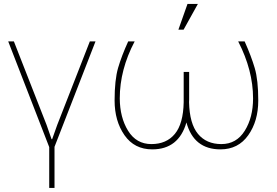

<svg xmlns="http://www.w3.org/2000/svg" viewBox="-20 -735 1383 958"><path d="M252 202.6H225.6V-1L21 -528.3H49.3L212.4 -111.8L237.3 -40.5H240.2L265.6 -111.8L428.2 -528.3H456.5L252 -2.4Z M577.6 -244.1Q578.1 -148.9 619.1 -82.5Q660.2 -16.1 735.4 -16.1Q810.5 -16.1 852.5 -66.9Q894.5 -117.7 896.5 -225.1V-376H923.8V-237.8L923.3 -225.1Q925.8 -117.7 967.8 -66.9Q1009.8 -16.1 1084.5 -16.1Q1159.7 -16.1 1201.2 -82.5Q1242.7 -148.9 1242.7 -244.1Q1242.7 -384.3 1168.5 -528.3H1200.7Q1233.4 -455.1 1251 -395.5Q1268.6 -335.9 1268.6 -233.4Q1268.6 -130.9 1218.8 -60.5Q1168.9 10.3 1080.1 10.3Q946.8 10.3 910.2 -124Q871.6 10.3 739.7 10.3Q650.4 10.3 601.1 -60.5Q551.8 -131.3 551.8 -233.9Q551.8 -336.4 569.3 -396.5Q586.9 -456.5 619.6 -528.3H651.9Q577.6 -387.2 577.6 -244.1ZM915.5 -715.3H967.3L896 -586.9H870.1Z"/></svg>

Font: Roboto-Thin
Style: Regular
Weight: 250
Designer: Google
Version: Version 1.100141; 2013; ttfautohint (v0.94.14-c901) -l 8 -r 